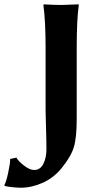

<svg xmlns="http://www.w3.org/2000/svg" viewBox="-71 -668 463 889"><path d="M140.1 -154.8C140.1 -143.4 140.8 -117.2 142.1 -76.2C143.4 -35.2 144 -1.8 144 23.9C144 49 139.3 71.1 129.9 90.3C120.4 109.5 106.1 119.1 86.9 119.1C73.6 119.1 58.2 112.5 40.8 99.1C23.4 85.8 11.4 73.4 4.9 62L-23.9 67.9C-23.9 82.5 -27 104 -33.2 132.3C-39.4 160.6 -45.2 179.5 -50.8 189L-49.8 191.9C-46.2 194.2 -35.6 196.3 -18.1 198.2C-0.5 200.2 13.8 201.2 24.9 201.2C58.8 201.2 92.8 193.5 127 178.2C161.1 162.9 190.4 140.1 214.8 109.9C243.5 74.4 262.2 42.1 271 12.9C279.8 -16.2 284.2 -59.6 284.2 -117.2V-444.8C284.2 -534 287.4 -600.7 293.9 -645L293 -647.9L213.9 -645C191.1 -645 163.7 -646 131.8 -647.9L129.9 -645C136.7 -594.9 140.1 -528.2 140.1 -444.8Z"/></svg>

Font: Linux Biolinum G
Style: Bold
Weight: 700
Designer: Philipp H. Poll
Foundry: Philipp H. Poll
Version: Version 1.1.0